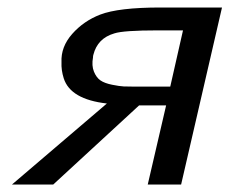

<svg xmlns="http://www.w3.org/2000/svg" viewBox="-20 -492 612 512"><path d="M12 0 265 -216Q168 -227 150 -283Q143 -305 144 -326Q142 -367 172.5 -401.5Q203 -436 247 -453Q296 -472 408 -472H572L463 0H374L423 -211H351L122 0ZM229 -346Q228 -343 228 -339Q224 -317 230.5 -301Q237 -285 248 -277.5Q259 -270 279 -266Q299 -262 310 -261.5Q321 -261 340 -261H434L468 -411H401Q309 -411 285 -403Q240 -390 229 -346Z"/></svg>

Font: Coval
Style: Book Italic
Weight: 350
Foundry: Context Ltd
Version: Version 001.000